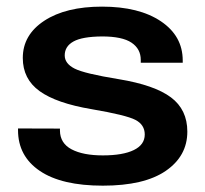

<svg xmlns="http://www.w3.org/2000/svg" viewBox="-20 -554 629 588"><path d="M35.2 -160.6V-155.3Q35.2 -75.7 102.1 -30.5Q168.9 14.6 294.9 14.6Q421.9 14.6 487.8 -30.8Q553.7 -76.2 553.7 -150.9Q553.7 -218.3 503.4 -255.9Q453.1 -293.5 343.8 -311.5Q238.3 -328.6 208.3 -344Q178.2 -359.4 178.2 -384.3Q178.2 -412.1 205.1 -427Q231.9 -441.9 292.5 -442.4Q354.5 -442.4 382.8 -423.3Q411.1 -404.3 411.1 -370.6V-361.8H539.6V-368.7Q539.6 -443.8 472.7 -488.8Q405.8 -533.7 292.5 -533.7Q181.6 -533.7 115.7 -490.5Q49.8 -447.3 49.8 -376.5Q49.8 -312 101.3 -274.9Q152.8 -237.8 260.3 -219.7Q366.2 -201.7 394.8 -186.8Q423.3 -171.9 423.3 -142.1Q423.3 -110.8 389.9 -94.5Q356.4 -78.1 294.9 -78.1Q234.4 -78.1 199.2 -96.7Q164.1 -115.2 163.6 -153.8V-160.2Z"/></svg>

Font: Roboto Flex
Style: wght 600 wdth 140 opsz 13.0 GRAD 0.00 slnt 0.00 XTRA 468 XOPQ 96 YOPQ 79 YTLC 514 YTUC 712 YTAS 750 YTDE -203.00 YTFI 738
Weight: 600
Width: 8
Designer: Berlow after Robertson
Foundry: Google
Version: Version 3.100